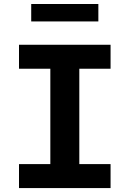

<svg xmlns="http://www.w3.org/2000/svg" viewBox="-20 -958 660 978"><path d="M236.4 0V-730H384V0ZM543.2 -730V-607.9H76.8V-730ZM76.8 -122.1H543.2V0H76.8ZM481 -848.8H139V-937.6H481Z"/></svg>

Font: Monaspace Neon Var ExtraLight
Style: Regular
Weight: 200
Designer: Riley Cran and the Lettermatic Team
Version: Version 1.200 (Monaspace Neon Var)